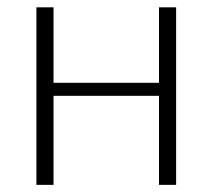

<svg xmlns="http://www.w3.org/2000/svg" viewBox="-20 -518 596 538"><path d="M473.5 -497.5V0H425.5V-249.5H130V0H82V-497.5H130V-286H425.5V-497.5Z"/></svg>

Font: Lato Light
Style: Regular
Weight: 300
Designer: Lukasz Dziedzic
Foundry: tyPoland Lukasz Dziedzic
Version: Version 2.007; 2014-02-27